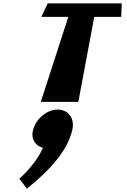

<svg xmlns="http://www.w3.org/2000/svg" viewBox="-20 -597 746 1125"><path d="M317.1 45C378.1 45 416.8 93 405 157C379.8 289 257.8 413 137.3 508L93.1 450C93.1 450 186.1 372 231.8 269C182.8 256 157.7 211 176 157C195.8 93 259.1 45 317.1 45ZM222.2 -498H380.2L219 0H439L532.2 -498H690.2L693.3 -577H259.3Z"/></svg>

Font: Hussar Milosc
Style: Obl
Weight: 700
Foundry: Cannot Into Space Fonts
Version: Version 1.02